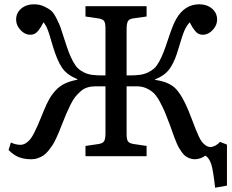

<svg xmlns="http://www.w3.org/2000/svg" viewBox="-20 -729 1084 896"><path d="M983.9 147Q974.6 64 965.8 37.1Q955.6 6.8 938 -2.9Q931.6 3.4 917.2 8.8Q902.8 14.2 889.2 14.2Q877 14.2 865.7 10Q854.5 5.9 846.2 0Q837.9 -5.9 829.6 -17.3Q821.3 -28.8 815.9 -37.6Q810.5 -46.4 803.7 -62.7Q796.9 -79.1 793.5 -88.4Q790 -97.7 783.4 -116.5Q776.9 -135.3 773.9 -143.1Q758.8 -183.6 749.3 -206.3Q739.7 -229 725.3 -255.4Q710.9 -281.7 697 -294.9Q683.1 -308.1 663.1 -317.1Q643.1 -326.2 618.2 -326.2H570.8V-104Q570.8 -79.6 576.7 -70.1Q582.5 -60.5 603 -57.1L664.1 -47.9V0H378.9V-47.9L440.9 -57.1Q460.9 -60.5 466.6 -71.5Q472.2 -82.5 472.2 -107.9V-326.2H425.8Q405.3 -326.2 388.2 -321Q371.1 -315.9 356.7 -303.2Q342.3 -290.5 331.5 -277.3Q320.8 -264.2 308.8 -240Q296.9 -215.8 288.6 -196.3Q280.3 -176.8 267.1 -143.1Q259.3 -122.6 254.6 -111.6Q250 -100.6 241 -81.3Q231.9 -62 224.6 -51Q217.3 -40 206.1 -25.9Q194.8 -11.7 183.6 -4.2Q172.4 3.4 157.5 8.8Q142.6 14.2 126 14.2Q93.3 14.2 68.6 4.6Q43.9 -4.9 20 -28.8L30.8 -64Q53.2 -53.2 75.2 -53.2Q87.9 -53.2 99.6 -60.3Q111.3 -67.4 120.1 -77.9Q128.9 -88.4 138.9 -107.9Q148.9 -127.4 156.5 -145Q164.1 -162.6 175.8 -191.4Q177.7 -195.8 178.7 -198.2Q179.7 -200.7 181.2 -204.6Q182.6 -208.5 184.1 -211.9Q197.8 -245.1 210.2 -267.1Q222.7 -289.1 240.7 -308.3Q258.8 -327.6 283 -339.1Q307.1 -350.6 340.8 -356.9V-359.9Q292 -379.4 269 -413.6Q246.1 -447.8 226.1 -515.1Q224.1 -522 220 -535.4Q215.8 -548.8 214.6 -553.7Q213.4 -558.6 210.2 -568.4Q207 -578.1 205.8 -581.5Q204.6 -585 201.9 -591.8Q199.2 -598.6 197.8 -601.8Q196.3 -605 193.6 -609.6Q190.9 -614.3 188.5 -617.7Q186 -621.1 183.1 -625Q174.8 -609.9 170.4 -602.5Q166 -595.2 158 -585.2Q149.9 -575.2 141.1 -571Q132.3 -566.9 121.1 -566.9Q95.7 -566.9 75.4 -589.1Q55.2 -611.3 55.2 -637.2Q55.2 -668.9 79.1 -689Q103 -709 138.2 -709Q164.6 -709 185.5 -699.2Q206.5 -689.5 218.8 -679Q231 -668.5 244.1 -642.1Q257.3 -615.7 261.7 -603.5Q266.1 -591.3 276.9 -556.6Q279.3 -548.8 280.8 -544.9Q292.5 -507.8 301 -485.4Q309.6 -462.9 321 -441.9Q332.5 -420.9 343.8 -410.2Q355 -399.4 372.3 -390.9Q389.6 -382.3 410.4 -379.6Q431.2 -377 460.9 -377H472.2V-596.2Q472.2 -620.6 466.3 -630.1Q460.4 -639.6 439 -643.1L378.9 -651.9V-700.2H664.1V-651.9L601.1 -643.1Q581.5 -640.1 576.2 -628.7Q570.8 -617.2 570.8 -591.8V-377H583Q612.3 -377 633.3 -379.9Q654.3 -382.8 671.6 -391.4Q689 -399.9 700.4 -410.6Q711.9 -421.4 723.4 -442.6Q734.9 -463.9 743.4 -486.1Q752 -508.3 764.2 -544.9Q786.6 -613.8 802.7 -641.1Q841.8 -709 910.2 -709Q945.3 -709 969.2 -689Q993.2 -668.9 993.2 -637.2Q993.2 -611.3 972.7 -589.1Q952.1 -566.9 926.8 -566.9Q915.5 -566.9 906.7 -571Q897.9 -575.2 889.9 -585.4Q881.8 -595.7 877.7 -602.5Q873.5 -609.4 865.2 -625Q850.1 -607.9 840.6 -586.2Q831.1 -564.5 814 -505.9Q804.7 -475.1 797.4 -456.3Q790 -437.5 777.6 -417Q765.1 -396.5 747.3 -382.8Q729.5 -369.1 704.1 -358.9V-356Q766.6 -347.7 797.9 -317.1Q829.1 -286.6 859.9 -211.9Q867.2 -194.3 877.2 -167.7Q887.2 -141.1 893.1 -126.2Q898.9 -111.3 907.5 -93Q916 -74.7 923.6 -65.4Q931.2 -56.2 941.2 -49.6Q951.2 -43 962.9 -43Q972.7 -43 985.1 -49.6Q997.6 -56.2 1006.8 -66.9L1039.1 -54.2V137.2Z"/></svg>

Font: Literata Book
Style: Regular
Weight: 400
Designer: Latin by Veronika Burian and Jose Scaglione. Greek by Irene Vlachou. Cyrillic by Vera Evstafieva
Foundry: TypeTogether
Version: Version 2.003;PS 002.003;hotconv 1.0.88;makeotf.lib2.5.64775